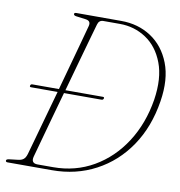

<svg xmlns="http://www.w3.org/2000/svg" viewBox="-79 -773 790 845"><g transform="rotate(10 316.0 -350.0)"><path d="M2 -6.5Q2 -13 14.5 -14.5L52.5 -19Q69 -20.5 78 -27.8Q87 -35 92 -52Q100 -80.5 112.8 -126.2Q125.5 -172 141.2 -228Q157 -284 173.5 -343.5H54.5Q47.5 -343.5 49.5 -350.5Q51 -357 58.5 -357H177Q193 -415.5 208.5 -471.5Q224 -527.5 236.8 -574.5Q249.5 -621.5 258 -652.5Q264.5 -676.5 240 -680L197.5 -685.5Q185 -687 185 -694Q185 -700 195 -700H395Q471 -700 529 -662Q587 -624 614.8 -552.8Q642.5 -481.5 626.5 -381.5Q608 -264.5 550 -179Q492 -93.5 404 -46.8Q316 0 208.5 0H10.5Q2 0 2 -6.5ZM211.5 -14Q310.5 -14 391.8 -61Q473 -108 526.8 -191.5Q580.5 -275 598 -383.5Q613 -481.5 587.2 -549Q561.5 -616.5 509 -651.2Q456.5 -686 391.5 -686H317.5Q298 -686 292.5 -665.5Q283.5 -634.5 269.8 -585.5Q256 -536.5 239.5 -477.5Q223 -418.5 206 -357H373.5Q380.5 -357 379 -350.5Q377 -343.5 369.5 -343.5H202Q185 -283 169.2 -226Q153.5 -169 140.5 -122Q127.5 -75 119.5 -45.5Q111 -14 142 -14Z"/></g></svg>

Font: Fraunces 144pt Soft Thin
Style: Italic
Weight: 100
Italic angle: -16°
Version: Version 1.000;[0bf87f6ff]